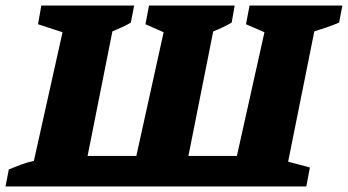

<svg xmlns="http://www.w3.org/2000/svg" viewBox="-55 -677 1263 697"><path d="M1176 -595Q1155 -586 1132 -578Q1109 -570 1086 -563L991 -90L1070 -69L1057 0H-35L-23 -62Q-1 -71 21.5 -79.5Q44 -88 68 -93L172 -560L83 -589L95 -657H432L420 -595Q405 -586 387.5 -578Q370 -570 353 -563L263 -111H440L539 -560L473 -589L486 -657H797L786 -595Q753 -576 719 -563L629 -111H805L905 -560L838 -589L851 -657H1188Z"/></svg>

Font: Piazzolla ExtraBold
Style: Italic
Weight: 800
Italic angle: -11.3°
Designer: Juan Pablo del Peral
Foundry: Huerta Tipografica
Version: Version 1.330